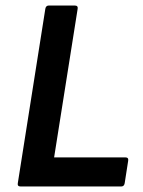

<svg xmlns="http://www.w3.org/2000/svg" viewBox="-20 -675 517 695"><path d="M54.5 0Q42.4 0 44.4 -11.7L144.1 -643.3Q146.1 -655 156.8 -655H250.4Q263.1 -655 261.1 -643.3L175.9 -105.3H433.7Q446 -105.3 444 -93.2L431.3 -11.7Q429.3 0 418.9 0Z"/></svg>

Font: Sofia Sans Hairline
Style: Italic
Weight: 1
Italic angle: -9°
Designer: Botio Nikoltchev, Ani Petrova
Foundry: lettersoup
Version: Version 4.102